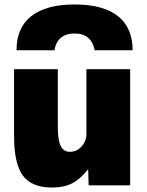

<svg xmlns="http://www.w3.org/2000/svg" viewBox="-20 -830 657 860"><path d="M314 -810Q442 -810 508 -758Q574 -706 574 -605H404Q397 -642 374.5 -661Q352 -680 314 -680Q276 -680 253 -661Q230 -642 224 -605H54Q54 -706 120.5 -758Q187 -810 314 -810ZM213 10Q122 10 82.5 -43.5Q43 -97 43 -220V-520H239V-260Q239 -202 252 -176Q265 -150 293 -150Q314 -150 330.5 -161Q347 -172 357 -190Q367 -208 367 -230V-520H563V0H377L375 -70H373Q339 -27 302.5 -8.5Q266 10 213 10Z"/></svg>

Font: M PLUS 2 Black
Style: Regular
Weight: 900
Designer: Coji Morishita
Foundry: UNDERFOREST DESIGN
Version: Version 1.001